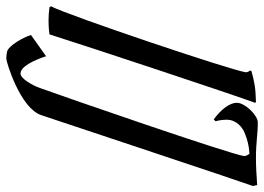

<svg xmlns="http://www.w3.org/2000/svg" viewBox="-210 -580 856 623"><g transform="rotate(90 218.5 -268.0)"><path d="M240 -667 238 -670C192 -669 171 -665 136 -655V-649C139 -647 141 -642 141 -637C135 -591 -43 -62 -73 -5L-70 0C-55 2 -40 3 -27 3C-1 3 18 0 18 0C65 -148 215 -600 240 -667ZM192 31C184 54 162 94 145 94C114 94 89 11 89 11L20 60C30 91 54 127 68 135C74 139 91 140 97 140C108 140 257 95 280 27C329 -119 486 -593 510 -660L507 -674C484 -672 444 -670 420 -670C366 -670 344 -676 304 -676C280 -676 240 -634 240 -608C240 -585 261 -557 294 -533L300 -539C296 -552 295 -567 295 -575C295 -607 320 -626 337 -633C361 -643 379 -647 405 -649C408 -647 413 -637 413 -632C407 -586 218 -40 192 31Z"/></g></svg>

Font: Romanesco
Style: Regular
Weight: 400
Designer: Astigmatic (AOETI)
Foundry: Astigmatic (AOETI)
Version: Version 1.000